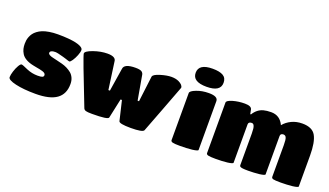

<svg xmlns="http://www.w3.org/2000/svg" viewBox="-72 -1293 3102 1809"><g transform="rotate(20 1479.0 -388.0)"><path d="M328.1 8.8Q207.5 8.8 126.7 -10Q45.9 -28.8 45.9 -56.2Q45.9 -80.1 57.4 -116.2Q68.8 -152.3 84.7 -179.7Q100.6 -207 111.8 -207Q122.6 -207 179.2 -181.2Q231.4 -159.2 287.1 -159.2Q321.3 -159.2 334.7 -164.8Q348.1 -170.4 348.1 -185.1Q348.1 -195.3 339.8 -202.9Q331.5 -210.4 315.9 -215.1Q300.3 -219.7 285.2 -222.9Q270 -226.1 249.5 -229.5Q229 -232.9 217.8 -235.8Q172.4 -245.1 141.8 -262.9Q111.3 -280.8 96.9 -304.7Q82.5 -328.6 77.1 -351.1Q71.8 -373.5 71.8 -400.9Q71.8 -418.5 74.2 -435.1Q76.7 -451.7 84.2 -471.2Q91.8 -490.7 103.8 -507.3Q115.7 -523.9 136.5 -539.8Q157.2 -555.7 184.1 -566.7Q210.9 -577.6 250.2 -584.2Q289.6 -590.8 336.9 -590.8Q395.5 -590.8 441.4 -586.7Q487.3 -582.5 515.4 -576.2Q543.5 -569.8 561.8 -561.3Q580.1 -552.7 587.2 -544.2Q594.2 -535.6 594.2 -526.9Q594.2 -505.4 580.8 -471.7Q567.4 -438 550.3 -412.6Q533.2 -387.2 522.9 -387.2Q520 -387.2 510 -390.4Q500 -393.6 483.2 -399.2Q466.3 -404.8 453.1 -408.2Q391.6 -425.8 370.1 -425.8Q317.9 -425.8 317.9 -397.9Q318.4 -387.7 331.3 -380.1Q344.2 -372.6 364.7 -367.9Q385.3 -363.3 411.1 -356.9Q437 -350.6 464.1 -343.8Q491.2 -336.9 517.1 -324Q543 -311 563 -294.4Q583 -277.8 595.2 -250.7Q607.4 -223.6 606.9 -189Q606.9 -89.4 538.3 -40.3Q469.7 8.8 328.1 8.8Z M977.1 -259.8 1013.2 -490.2Q1017.6 -544.9 1131.8 -544.9Q1176.3 -544.9 1193.4 -533.4Q1210.4 -522 1212.9 -499L1254.9 -259.8H1269L1300.8 -517.1Q1303.7 -540 1368.2 -560.1Q1433.6 -580.1 1479 -580.1Q1522 -580.1 1552.7 -565.9Q1599.1 -543 1599.1 -514.2Q1599.1 -511.7 1505.9 -268.1Q1414.1 -24.4 1411.1 -20Q1397.9 3.9 1280.8 3.9Q1164.6 3.9 1160.2 -20L1113.8 -215.8H1100.1L1058.1 -20Q1055.2 3.9 893.1 3.9Q847.2 3.9 830.8 -1.2Q814.5 -6.3 808.1 -20Q626 -481.9 626 -504.9Q626 -528.3 697.8 -554.2Q771.5 -580.1 837.9 -580.1Q920.9 -580.1 923.8 -534.2L961.9 -259.8Z M1953.6 -509.8V-20Q1953.6 -9.3 1895.5 -2Q1838.4 3.9 1777.8 3.9Q1720.2 3.9 1701.4 -1.2Q1682.6 -6.3 1682.6 -20V-492.2Q1682.6 -513.7 1738.8 -535.2Q1793.9 -557.1 1862.8 -557.1Q1953.6 -557.1 1953.6 -509.8ZM1817.9 -785.2Q1887.2 -785.2 1922.9 -764.4Q1958.5 -743.7 1958.5 -694.8Q1958.5 -605 1818.8 -605Q1678.7 -605 1678.7 -694.8Q1678.7 -785.2 1817.9 -785.2Z M2656.7 -431.2Q2625.5 -431.2 2625.5 -404.8V-20Q2625.5 -9.3 2569.3 -2Q2513.7 3.9 2458.5 3.9Q2422.9 3.9 2403.8 1.5Q2384.8 -1 2378.2 -5.9Q2371.6 -10.7 2371.6 -20V-336.9Q2371.6 -393.6 2362.3 -412.1Q2355.5 -429.7 2339.4 -431.2Q2304.7 -431.2 2304.7 -404.8V-20Q2304.7 -9.3 2249.5 -2Q2195.3 3.9 2134.3 3.9Q2076.7 3.9 2057.6 -1.2Q2038.6 -6.3 2038.6 -20V-526.9Q2038.6 -546.9 2095.7 -564Q2151.9 -580.1 2215.3 -580.1Q2279.3 -580.1 2286.6 -547.9L2295.4 -503.9H2302.7Q2338.4 -563 2398.4 -580.1Q2431.2 -588.9 2475.6 -588.9Q2564 -588.9 2602.5 -504.9Q2633.8 -543 2681.4 -565.9Q2729 -588.9 2788.6 -588.9Q2888.7 -588.9 2923.3 -526.9Q2958.5 -463.9 2958.5 -330.1V-20Q2958.5 -9.3 2901.4 -2Q2844.2 3.9 2784.7 3.9Q2727.1 3.9 2708.5 -1Q2692.4 -6.3 2692.4 -20V-336.9Q2692.4 -394.5 2683.6 -412.1Q2676.8 -429.7 2656.7 -431.2Z"/></g></svg>

Font: GGS TheRock Black
Style: Regular
Weight: 900
Designer: Rodrigo Fuenzalida (2012); Goodgame Studios (2014)
Foundry: Rodrigo Fuenzalida,2012;  GGS,2014
Version: Version 1.002 | FøM Mod